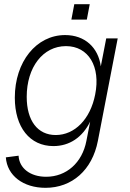

<svg xmlns="http://www.w3.org/2000/svg" viewBox="-20 -684 623 920"><path d="M198 216C325 216 422 131 449 -9L544 -500H489L463 -366C451 -456 387 -516 292 -516C154 -516 51 -388 51 -216C51 -74 123 16 236 16C313 16 375 -26 412 -101L394 -9C374 96 298 163 201 163C125 163 72 122 69 62L8 70C14 157 91 216 198 216ZM247 -37C160 -37 108 -106 108 -220C108 -362 186 -463 296 -463C404 -463 463 -365 436 -231C413 -113 338 -37 247 -37ZM322 -590H396L410 -664H336Z"/></svg>

Font: Uncut Sans Light Italic
Style: Regular
Weight: 300
Italic angle: -11°
Designer: Kasper Nordkvist
Foundry: UNCUT.wtf
Version: Version 1.304;Glyphs 3.2 (3246)